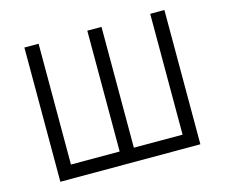

<svg xmlns="http://www.w3.org/2000/svg" viewBox="-99 -833 1132 967"><g transform="rotate(-15 467.0 -350.0)"><path d="M102 -700H176V-70H430V-700H504V-70H758V-700H832V0H102Z"/></g></svg>

Font: Tilda Sans
Style: Regular
Weight: 400
Designer: ParaType Ltd
Foundry: ParaType Ltd
Version: Version 1.009